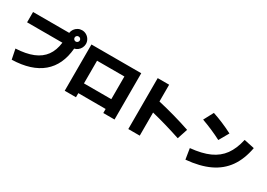

<svg xmlns="http://www.w3.org/2000/svg" viewBox="2 -1619 3453 2484"><g transform="rotate(30 1728.5 -377.5)"><path d="M587.9 -514.6H60.5V-668.9H600.6Q604.5 -700.2 622.8 -726.1Q641.1 -752 669.2 -767.1Q697.3 -782.2 729.5 -782.2Q765.1 -782.2 794.9 -764.6Q824.7 -747.1 842.3 -717.3Q859.9 -687.5 860.4 -652.3Q859.9 -621.6 846.4 -594.7Q833 -567.9 809.8 -549.3Q786.6 -530.8 757.8 -524.4Q736.8 -271.5 578.1 -137.7Q419.4 -3.9 129.9 3.9L99.6 -145.5Q252 -152.8 355.2 -194.8Q458.5 -236.8 515.9 -315.9Q573.2 -395 587.9 -514.6ZM768.6 -652.3Q768.6 -668 757.1 -679Q745.6 -689.9 729.5 -689.5Q714.4 -689.9 702.9 -679Q691.4 -668 691.4 -652.3Q691.4 -636.2 702.6 -624.8Q713.9 -613.3 729.5 -613.3Q745.6 -613.3 757.1 -624.8Q768.6 -636.2 768.6 -652.3Z M924.8 -682.6H1668.9V8.8H1501V-51.8L1092.8 -52.7V8.8H924.8ZM1501 -198.2V-537.1H1092.8V-198.2Z M2055.7 -318.8V26.4H1884.8V-734.4H2055.7V-483.9Q2177.7 -456.1 2305.4 -420.2Q2433.1 -384.3 2548.8 -344.7L2498 -190.4Q2265.6 -267.6 2055.7 -318.8Z M3258.8 -604.5 3414.1 -571.3Q3381.3 -392.1 3296.4 -272Q3211.4 -151.9 3069.6 -85Q2927.7 -18.1 2722.7 0L2697.3 -158.2Q2868.7 -174.8 2980.7 -225.3Q3092.8 -275.9 3159.7 -367.7Q3226.6 -459.5 3258.8 -604.5ZM2662.1 -563.5 2739.3 -708Q2888.2 -659.7 3046.9 -578.1L2963.9 -432.6Q2823.7 -505.4 2662.1 -563.5Z"/></g></svg>

Font: Pretendard GOV Black
Style: Regular
Weight: 900
Designer: Base glyphs from Inter by Rasmus Andersson; Hangeul glyphs from Noto Sans CJK(Source Han Sans) by Jang Soo-young and Kan
Foundry: Kil Hyung-jin
Version: Version 1.309